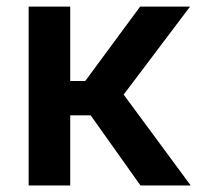

<svg xmlns="http://www.w3.org/2000/svg" viewBox="-20 -566 609 586"><path d="M67.4 0V-545.9H194.3V-318.8H240.2L407.7 -545.9H560.1L357.4 -277.3L562 0H408.7L256.8 -213.9H194.3V0Z"/></svg>

Font: Inter-SemiBold
Style: Regular
Weight: 600
Designer: Rasmus Andersson
Foundry: rsms
Version: Version 4.000;git-a52131595